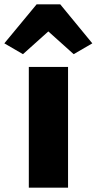

<svg xmlns="http://www.w3.org/2000/svg" viewBox="-59 -866 446 886"><path d="M74 0V-557H255V0ZM47 -616 -39 -666 110 -846H219L367 -666L281 -616L164 -721Z"/></svg>

Font: Merriweather Sans Black
Style: Regular
Weight: 900
Designer: Eben Sorkin
Foundry: Eben Sorkin
Version: Version 1.008; ttfautohint (v1.7.19-72a1) -l 8 -r 50 -G 200 